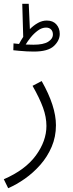

<svg xmlns="http://www.w3.org/2000/svg" viewBox="-37 -759 384 1009"><path d="M6 230 -17 183Q96 134 151.5 58Q207 -18 207 -97Q207 -144 189 -193.5Q171 -243 134 -308L182 -333Q257 -201 257 -101Q257 -40 234.5 12.5Q212 65 175 107Q138 149 94 180Q50 211 6 230ZM141 -488Q125 -488 104 -489Q83 -490 63.5 -492Q44 -494 33 -495L34 -531Q49 -529 63 -528Q73 -547 85 -565L80 -739H114L120 -606Q140 -626 162.5 -638.5Q185 -651 209 -651Q241 -651 259 -631Q277 -611 277 -581Q277 -546 246 -517Q215 -488 141 -488ZM205 -614Q183 -614 162 -598.5Q141 -583 124.5 -562.5Q108 -542 98 -525Q122 -524 139 -524Q191 -524 216 -539.5Q241 -555 241 -578Q241 -594 231.5 -604Q222 -614 205 -614Z"/></svg>

Font: Noto Sans Arabic UI SmCn Lt
Style: Regular
Weight: 300
Width: 4
Designer: Monotype Design Team, Nadine Chahine and Nizar Qandah
Foundry: Monotype Imaging Inc.
Version: Version 2.010; ttfautohint (v1.8.4.7-5d5b)